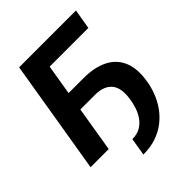

<svg xmlns="http://www.w3.org/2000/svg" viewBox="-250 -856 1153 1153"><g transform="rotate(-45 326.5 -279.0)"><path d="M604.9 -727.5 583.4 -600.8H254.7L155.5 0H1.4L122.1 -727.5ZM182.6 -288.5 202.3 -408.2H348.2Q439.2 -408.5 502.6 -377.9Q566 -347.3 593.8 -283.8Q621.7 -220.3 604.9 -121.5Q598.3 -81.2 582.5 -39.6Q566.6 2 540.4 39.5Q514.2 77.1 476.9 106.7Q439.6 136.3 390.5 153.4Q341.3 170.5 279.7 170.5L298 58.2Q340.7 58.2 369.7 40.4Q398.6 22.6 416.5 -4.7Q434.4 -31.9 443.6 -61.2Q452.8 -90.5 456.4 -113.3Q472.1 -203.8 437.8 -246Q403.6 -288.3 328.5 -288.5Z"/></g></svg>

Font: Inter Tight
Style: Italic
Weight: 400
Italic angle: -9.39999°
Designer: Rasmus Andersson
Foundry: rsms
Version: Version 3.002